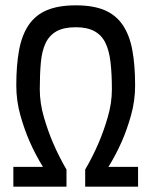

<svg xmlns="http://www.w3.org/2000/svg" viewBox="-20 -690 570 719"><path d="M141 -65Q113 -110 91 -160Q72 -203 56.5 -257.5Q41 -312 41 -370Q41 -446 51.5 -502.5Q62 -559 87.5 -596.5Q113 -634 156 -652Q199 -670 264 -670Q329 -670 371.5 -652Q414 -634 439.5 -596.5Q465 -559 475.5 -502.5Q486 -446 486 -370Q486 -312 470.5 -257.5Q455 -203 436 -160Q414 -110 386 -65H497V9H299V-55Q327 -103 349 -154Q368 -198 383.5 -251Q399 -304 399 -355Q399 -412 394 -456Q389 -500 375 -529Q361 -558 334 -573Q307 -588 264 -588Q219 -588 192 -573Q165 -558 151 -529Q137 -500 133 -456Q129 -412 129 -355Q129 -304 144.5 -251Q160 -198 179 -154Q201 -103 229 -55V9H30V-65Z"/></svg>

Font: Panefresco 500wt
Style: Regular
Weight: 700
Foundry: Campivisivi & Chank Co
Version: Version 1.001